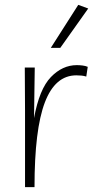

<svg xmlns="http://www.w3.org/2000/svg" viewBox="-20 -770 399 790"><path d="M335 -455Q325 -458 315.5 -459Q306 -460 294 -460Q207 -460 164.5 -348.5Q122 -237 122 0H83V-315L82 -492H123L120 -284Q142 -404 189.5 -453Q237 -502 296 -502Q307 -502 319.5 -500.5Q332 -499 341 -495ZM189 -573 302 -750 343 -735 228 -573Z"/></svg>

Font: Livvic ExtraLight
Style: Regular
Weight: 275
Designer: Jacques Le Bailly, Baron von Fonthausen
Version: Version 1.001; ttfautohint (v1.8.2)